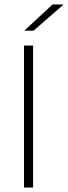

<svg xmlns="http://www.w3.org/2000/svg" viewBox="-20 -844 306 864"><path d="M129 0H88V-639H129ZM216.5 -824H265.5V-823L131 -706H90V-706.5Z"/></svg>

Font: Anek Telugu ExtraLight
Style: Regular
Weight: 250
Version: Version 1.003